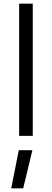

<svg xmlns="http://www.w3.org/2000/svg" viewBox="-20 -738 282 1043"><path d="M84 0V-718H158V0ZM41 285 82 78H156L106 285Z"/></svg>

Font: TitilliumText22L Rg
Style: Regular
Weight: 400
Designer: Campivisivi
Foundry: Campivisivi
Version: 1.000